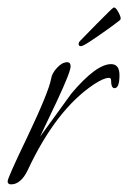

<svg xmlns="http://www.w3.org/2000/svg" viewBox="-40 -475 336 503"><path d="M-11 8Q-20 8 -20 0Q-20 -9 32 -117Q88 -235 94 -269Q96 -283 109.5 -297.5Q123 -312 136 -312Q145 -312 145 -301Q145 -287 110 -212L65 -117Q99 -164 119.5 -192Q140 -220 147 -230Q212 -307 251 -307Q273 -307 273 -278Q273 -244 260 -244Q251 -244 251 -265Q251 -271 245 -271Q232 -271 206 -254Q107 -188 33 -30Q15 8 -11 8ZM172 -354Q166 -354 166 -360Q166 -364 170 -368Q174 -372 186.5 -385Q199 -398 214.5 -413.5Q230 -429 242 -441Q254 -453 256 -454Q260 -458 265.5 -450.5Q271 -443 274.5 -434Q278 -425 274 -422Q260 -411 237.5 -395Q215 -379 196 -366.5Q177 -354 172 -354Z"/></svg>

Font: Petemoss
Style: Regular
Weight: 400
Designer: Robert E. Leuschke
Foundry: Robert E. Leuschke
Version: Version 1.010; ttfautohint (v1.8.3)